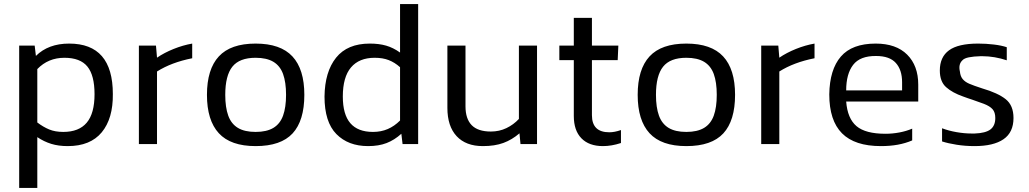

<svg xmlns="http://www.w3.org/2000/svg" viewBox="-20 -709 5063 945"><path d="M163.6 216V-34Q196.7 -11.9 232.3 -0.9Q267.9 10.1 313.4 10.1Q424.6 10.1 480.7 -57.7Q536.8 -125.5 535.4 -246.3Q535.4 -494.5 320.3 -494.5Q217.8 -494.5 156.7 -433.8L150.7 -484.4H74.4V216ZM163.6 -106.2V-369Q217.4 -424.6 296.9 -424.6Q375 -424.6 410.2 -381.4Q445.3 -338.2 445.3 -245.4Q445.3 -150.7 406.9 -105.2Q368.6 -59.7 291.4 -59.7Q251.4 -59.7 222 -71.9Q192.6 -84.1 163.6 -106.2Z M752.8 0V-357.1Q824 -402.1 926 -422.3V-494.5Q881 -486.7 834.6 -468.1Q788.1 -449.4 752.8 -425.1L747.7 -484.4H663.6V0Z M1477.9 -242.2Q1477.9 -368.1 1419.3 -431.3Q1360.8 -494.5 1238.1 -494.5Q1115.3 -494.5 1057 -431.3Q998.6 -368.1 998.6 -242.2Q998.6 -116.7 1057 -53.3Q1115.3 10.1 1238.1 10.1Q1362.6 10.1 1420.3 -52.6Q1477.9 -115.3 1477.9 -242.2ZM1088.7 -242.2Q1088.7 -336.9 1123.6 -380.7Q1158.5 -424.6 1238.1 -424.6Q1292.3 -424.6 1325.4 -404.9Q1358.5 -385.1 1373.2 -344.7Q1387.9 -304.2 1387.9 -242.2Q1387.9 -180.6 1373.2 -139.9Q1358.5 -99.3 1325.4 -79.5Q1292.3 -59.7 1238.1 -59.7Q1183.8 -59.7 1151 -79.5Q1118.1 -99.3 1103.4 -139.9Q1088.7 -180.6 1088.7 -242.2Z M1955.4 -50.6 1961.4 0H2038.1V-688.9H1949V-450.4Q1915.4 -474.3 1880.5 -484.4Q1845.6 -494.5 1800.1 -494.5Q1689.8 -494.5 1634.2 -425.1Q1578.6 -355.7 1577.2 -233.5Q1577.2 -108.5 1635.6 -49.2Q1693.9 10.1 1791.8 10.1Q1843.8 10.1 1882.6 -4.8Q1921.4 -19.8 1955.4 -50.6ZM1667.3 -233.9Q1667.3 -329.5 1707.5 -377.1Q1747.7 -424.6 1824 -424.6Q1864 -424.6 1893.4 -413.1Q1922.8 -401.7 1949 -378.2V-115.8Q1921 -87.8 1888.3 -73.8Q1855.7 -59.7 1815.7 -59.7Q1741.3 -59.7 1704.3 -102.7Q1667.3 -145.7 1667.3 -233.9Z M2536.8 -52.8 2541.8 0H2623.2V-484.4H2534V-123.6Q2507.4 -95.1 2472.4 -78.4Q2437.5 -61.6 2396.1 -61.6Q2332.3 -61.6 2301.7 -92.8Q2271.1 -124.1 2271.1 -185.7V-484.4H2182V-177.8Q2182 -87.8 2227.5 -38.8Q2273 10.1 2356.6 10.1Q2415.4 10.1 2457.7 -5.5Q2500 -21.1 2536.8 -52.8Z M3036.3 -5.1V-68.9Q3004.6 -57.9 2978.9 -57.9Q2893.4 -57.9 2893.4 -142V-413.1H3020.2L3023.4 -484.4H2893.4V-620.9H2804.2V-484.4H2733V-413.1H2804.2V-138.3Q2804.2 -66.6 2841.7 -28.3Q2879.1 10.1 2947.6 10.1Q2990.3 10.1 3036.3 -5.1Z M3597.9 -242.2Q3597.9 -368.1 3539.3 -431.3Q3480.7 -494.5 3358 -494.5Q3235.3 -494.5 3176.9 -431.3Q3118.6 -368.1 3118.6 -242.2Q3118.6 -116.7 3176.9 -53.3Q3235.3 10.1 3358 10.1Q3482.5 10.1 3540.2 -52.6Q3597.9 -115.3 3597.9 -242.2ZM3208.6 -242.2Q3208.6 -336.9 3243.6 -380.7Q3278.5 -424.6 3358 -424.6Q3412.2 -424.6 3445.3 -404.9Q3478.4 -385.1 3493.1 -344.7Q3507.8 -304.2 3507.8 -242.2Q3507.8 -180.6 3493.1 -139.9Q3478.4 -99.3 3445.3 -79.5Q3412.2 -59.7 3358 -59.7Q3303.8 -59.7 3270.9 -79.5Q3238.1 -99.3 3223.3 -139.9Q3208.6 -180.6 3208.6 -242.2Z M3815.7 0V-357.1Q3886.9 -402.1 3989 -422.3V-494.5Q3943.9 -486.7 3897.5 -468.1Q3851.1 -449.4 3815.7 -425.1L3810.7 -484.4H3726.6V0Z M4469.7 -17.9V-75.8Q4440.7 -63.4 4406.5 -57Q4372.2 -50.6 4338.2 -50.6Q4239.9 -50.6 4195.5 -88.2Q4151.2 -125.9 4144.8 -209.1H4499.5V-292.3Q4499.5 -385.6 4445.1 -440Q4390.6 -494.5 4290 -494.5Q4173.7 -494.5 4118.6 -430.6Q4063.4 -366.7 4061.6 -244.5Q4061.6 -115.8 4124.3 -52.8Q4187 10.1 4315.7 10.1Q4360.8 10.1 4398.7 3.2Q4436.6 -3.7 4469.7 -17.9ZM4292.3 -433.4Q4358.5 -433.4 4389.2 -399.1Q4420 -364.9 4420 -304.2V-264.2H4144.8Q4144.8 -345.1 4179 -389.7Q4213.2 -434.3 4292.3 -433.4Z M4968.3 -128.2Q4968.3 -190.3 4929.9 -220.8Q4891.5 -251.4 4814.3 -273.9Q4770.7 -288.1 4750.5 -296.9Q4730.2 -305.6 4718.5 -319.4Q4706.8 -333.2 4704.5 -357.1Q4696.2 -392.5 4716.5 -411.8Q4725.6 -422.3 4748.9 -426.9Q4772.1 -431.5 4806.1 -432.4Q4810.7 -432.4 4814.8 -432.4Q4844.7 -432.4 4875.5 -427.2Q4906.2 -421.9 4935.2 -412.2V-476.6Q4909.5 -485.3 4871.3 -489.9Q4833.2 -494.5 4794.6 -494.5Q4696.2 -494.5 4651 -461.4Q4605.7 -428.3 4605.7 -362.1Q4605.7 -307.4 4636.7 -279.9Q4667.7 -252.3 4720.6 -233.9Q4735.3 -228.9 4744.9 -225.2Q4752.3 -222.4 4764.2 -218.8Q4801.9 -205.9 4822.2 -198.1Q4852 -186.6 4865.3 -171.4Q4878.7 -156.2 4878.7 -128.2Q4878.7 -90.1 4854.8 -71.9Q4830.9 -53.8 4777.6 -51.9Q4769.3 -51.9 4761 -51.9Q4726.6 -51.9 4688 -58.6Q4649.4 -65.3 4616.7 -77.7V-12.9Q4646.6 -3.2 4688.6 3.4Q4730.7 10.1 4776.7 10.1Q4869.9 10.1 4919.1 -23.7Q4968.3 -57.4 4968.3 -128.2Z"/></svg>

Font: Arad
Style: Regular
Weight: 400
Designer: Mohammad Darvishi
Version: Version 1.010;September 21, 2024;FontCreator 15.0.0.2992 64-